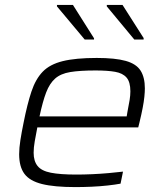

<svg xmlns="http://www.w3.org/2000/svg" viewBox="-20 -754 667 782"><path d="M287 8Q201 8 151 -4.5Q101 -17 79.5 -46Q58 -75 58 -126Q58 -151 63 -183Q68 -215 76 -254Q91 -330 108 -381Q125 -432 154 -462Q183 -492 235.5 -505Q288 -518 374 -518Q449 -518 492 -506Q535 -494 552.5 -466.5Q570 -439 570 -394Q570 -380 568 -360Q566 -340 561 -314Q556 -288 548 -255L543 -235H132Q126 -204 121.5 -178.5Q117 -153 117 -132Q117 -98 133 -78Q149 -58 187 -50.5Q225 -43 291 -43Q321 -43 355 -44.5Q389 -46 422.5 -49Q456 -52 481 -55L471 -6Q450 -2 418.5 1.5Q387 5 353 6.5Q319 8 287 8ZM141 -280H496L499 -298Q505 -328 508 -347Q511 -366 511 -382Q511 -420 495.5 -438Q480 -456 449 -461.5Q418 -467 369 -467Q305 -467 266 -460.5Q227 -454 204.5 -434Q182 -414 168 -377.5Q154 -341 141 -280ZM325 -593 212 -728V-734H277L363 -598V-593ZM527 -593 415 -728V-734H479L565 -599V-593Z"/></svg>

Font: Saira Expanded Light
Style: Italic
Weight: 300
Width: 7
Italic angle: -12°
Designer: Hector Gatti with collaboration of the Omnibus-Type team
Foundry: Omnibus-Type
Version: Version 1.101